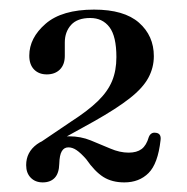

<svg xmlns="http://www.w3.org/2000/svg" viewBox="-20 -732 390 400"><path d="M77 -424.5 62 -434 128.5 -479Q163.5 -501.5 184 -521.5Q204.5 -541.5 213.5 -563.2Q222.5 -585 222.5 -613Q222.5 -656.5 208 -675.5Q193.5 -694.5 168 -694.5Q141 -694.5 128 -680Q115 -665.5 115 -643.5V-615.5Q115 -597.5 104.8 -587.2Q94.5 -577 77.5 -577Q61 -577 51 -587.2Q41 -597.5 41 -616Q41 -653 75 -682.5Q109 -712 176 -712Q238.5 -712 269.5 -684.8Q300.5 -657.5 300.5 -615Q300.5 -591 289 -569.8Q277.5 -548.5 250 -527Q222.5 -505.5 175.5 -479ZM34.5 -388Q34.5 -415 57 -431.5Q79.5 -448 124.5 -448Q148 -448 169 -439.5Q190 -431 209.8 -422.5Q229.5 -414 248 -414Q265 -414 275 -421.5Q285 -429 290 -446.5Q292 -451.5 295.5 -453.8Q299 -456 303 -455.5Q316.5 -455 314.5 -440Q309 -391 289.5 -371.5Q270 -352 239 -352Q213.5 -352 195.5 -363.2Q177.5 -374.5 159.5 -400.5Q148 -413.5 139.5 -419.2Q131 -425 122.5 -425Q113.5 -425 108.8 -417Q104 -409 103.5 -391Q103 -371 94 -361.5Q85 -352 69 -352Q53.5 -352 44 -361.8Q34.5 -371.5 34.5 -388Z"/></svg>

Font: Fraunces 48pt
Style: Regular
Weight: 400
Version: Version 1.000;[b76b70a41]